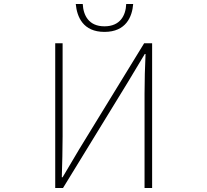

<svg xmlns="http://www.w3.org/2000/svg" viewBox="-20 -943 1040 963"><path d="M257 0H296L622 -532L706 -672H710C707 -604 705 -542 705 -473V0H743V-726H703L377 -194L294 -54H290C292 -124 294 -191 294 -259V-726H257ZM504 -783C612 -783 643 -859 648 -923H613C611 -866 583 -811 504 -811C425 -811 398 -866 395 -923H360C366 -859 396 -783 504 -783Z"/></svg>

Font: Harano Aji Gothic CN ExtraLight
Style: Regular
Weight: 250
Foundry: Masamichi Hosoda
Version: HaranoAjiGothicCN-ExtraLight version 20230610;ttx 4.39.4